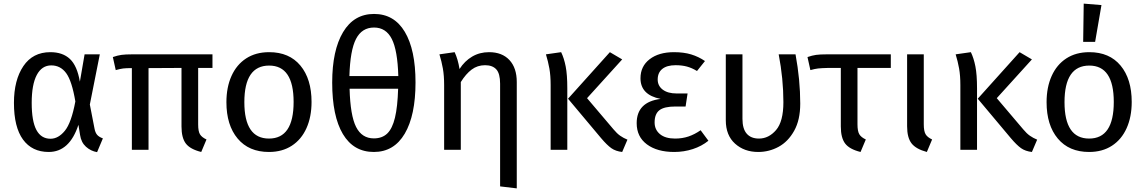

<svg xmlns="http://www.w3.org/2000/svg" viewBox="-20 -827 6325 1060"><path d="M421 -376 447 -527H531L476 -250L502 -116Q506 -95 516 -83Q526 -71 548 -63L516 13Q481 7 454.5 -17Q428 -41 422 -82L413 -138Q364 12 249 12Q157 12 107 -56.5Q57 -125 57 -259Q57 -385 109 -462Q161 -539 258 -539Q326 -539 366 -501.5Q406 -464 421 -376ZM155 -259Q155 -158 181 -109.5Q207 -61 259 -61Q302 -61 338 -105Q374 -149 396 -267Q377 -380 345.5 -423Q314 -466 263 -466Q211 -466 183 -413Q155 -360 155 -259Z M1074 -452V-140Q1074 -102 1084 -85.5Q1094 -69 1120 -57L1091 12Q1030 -3 1006 -34.5Q982 -66 982 -129V-452L800 -451V0H708V-451Q676 -451 660 -449Q644 -447 619 -440L603 -512Q629 -521 650.5 -524Q672 -527 710 -527H1153V-452Z M1700 -264Q1700 -182 1672 -119.5Q1644 -57 1591 -22.5Q1538 12 1465 12Q1354 12 1292 -62Q1230 -136 1230 -263Q1230 -345 1258 -407.5Q1286 -470 1339 -504.5Q1392 -539 1466 -539Q1577 -539 1638.5 -465Q1700 -391 1700 -264ZM1329 -263Q1329 -62 1465 -62Q1601 -62 1601 -264Q1601 -465 1466 -465Q1329 -465 1329 -263Z M2274 -372Q2274 -190 2214.5 -89Q2155 12 2044 12Q1932 12 1873 -87Q1814 -186 1814 -371Q1814 -549 1874 -649.5Q1934 -750 2045 -750Q2156 -750 2215 -651Q2274 -552 2274 -372ZM1909 -407H2179Q2175 -549 2143 -612Q2111 -675 2045 -675Q1978 -675 1945.5 -612Q1913 -549 1909 -407ZM2178 -337H1910Q1914 -189 1946 -126Q1978 -63 2044 -63Q2090 -63 2118 -90Q2146 -117 2160.5 -177Q2175 -237 2178 -337Z M2833 -374V213L2741 202V-365Q2741 -421 2720 -444Q2699 -467 2658 -467Q2616 -467 2584 -443Q2552 -419 2524 -374V0H2432V-357Q2432 -410 2425 -449Q2418 -488 2406 -527L2490 -539Q2508 -501 2517 -446Q2545 -490 2586.5 -514.5Q2628 -539 2680 -539Q2752 -539 2792.5 -495.5Q2833 -452 2833 -374Z M3112 -339V0H3020V-357Q3020 -410 3013 -449Q3006 -488 2994 -527L3078 -539Q3094 -506 3103 -460.5Q3112 -415 3112 -339ZM3221 -285 3367 -113Q3386 -90 3404 -77.5Q3422 -65 3444 -56L3415 12Q3379 8 3355 -9Q3331 -26 3298 -65L3116 -282L3347 -539L3415 -499Z M3872 -490 3828 -435Q3800 -452 3772.5 -459.5Q3745 -467 3710 -467Q3662 -467 3636.5 -446.5Q3611 -426 3611 -388Q3611 -353 3639 -332Q3667 -311 3715 -311H3776L3765 -239H3709Q3647 -239 3620.5 -218.5Q3594 -198 3594 -151Q3594 -111 3623.5 -86.5Q3653 -62 3707 -62Q3747 -62 3781 -73.5Q3815 -85 3848 -108L3891 -50Q3854 -20 3805 -4Q3756 12 3702 12Q3608 12 3551.5 -30Q3495 -72 3495 -147Q3495 -264 3627 -281Q3516 -303 3516 -395Q3516 -461 3566.5 -500Q3617 -539 3701 -539Q3755 -539 3796 -526.5Q3837 -514 3872 -490Z M4398 -255Q4398 -165 4364.5 -105Q4331 -45 4278.5 -16.5Q4226 12 4166 12Q4089 12 4038 -34Q3987 -80 3987 -163V-527H4079V-171Q4079 -116 4102.5 -89Q4126 -62 4170 -62Q4224 -62 4264.5 -109Q4305 -156 4305 -263Q4305 -392 4279 -527H4372Q4398 -386 4398 -255Z M4714 -452V-141Q4714 -103 4724 -86Q4734 -69 4760 -57L4731 12Q4670 -3 4646 -34.5Q4622 -66 4622 -129V-452H4553Q4514 -451 4496.5 -449Q4479 -447 4454 -440L4438 -512Q4464 -521 4485.5 -524Q4507 -527 4545 -527H4898V-452Z M5080 -141Q5080 -103 5090 -86Q5100 -69 5126 -57L5097 12Q5037 -4 5012.5 -35.5Q4988 -67 4988 -130V-527H5080Z M5374 -339V0H5282V-357Q5282 -410 5275 -449Q5268 -488 5256 -527L5340 -539Q5356 -506 5365 -460.5Q5374 -415 5374 -339ZM5483 -285 5629 -113Q5648 -90 5666 -77.5Q5684 -65 5706 -56L5677 12Q5641 8 5617 -9Q5593 -26 5560 -65L5378 -282L5609 -539L5677 -499Z M6228 -264Q6228 -182 6200 -119.5Q6172 -57 6119 -22.5Q6066 12 5993 12Q5882 12 5820 -62Q5758 -136 5758 -263Q5758 -345 5786 -407.5Q5814 -470 5867 -504.5Q5920 -539 5994 -539Q6105 -539 6166.5 -465Q6228 -391 6228 -264ZM5857 -263Q5857 -62 5993 -62Q6129 -62 6129 -264Q6129 -465 5994 -465Q5857 -465 5857 -263ZM6061 -799 6026 -596H5960L5963 -807Z"/></svg>

Font: Fira Sans
Style: Regular
Weight: 400
Designer: bBox Type GmbH & Carrois Corporate GbR & Edenspiekermann AG
Foundry: bBox Type GmbH & Carrois Corporate GbR & Edenspiekermann AG
Version: Version 4.301